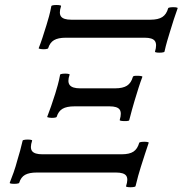

<svg xmlns="http://www.w3.org/2000/svg" viewBox="-20 -718 750 789"><path d="M656 -506Q655 -503 645 -502Q635 -501 625.5 -502Q616 -503 617 -506Q626 -536 616.5 -549.5Q607 -563 575 -563H250Q219 -563 202 -553Q185 -543 178 -520Q177 -517 167 -516Q157 -515 147.5 -516.5Q138 -518 139 -520Q147 -540 154.5 -563Q162 -586 171 -615Q176 -631 181.5 -651Q187 -671 191 -693Q192 -696 202 -697Q212 -698 222 -697Q232 -696 231 -693Q221 -663 231 -650Q241 -637 273 -637H598Q630 -637 647 -648Q664 -659 671 -684Q672 -687 682 -688Q692 -689 701.5 -688Q711 -687 710 -684Q702 -662 694.5 -639Q687 -616 678 -586Q673 -570 667 -549.5Q661 -529 656 -506ZM511 -224Q510 -221 500 -220.5Q490 -220 480.5 -221Q471 -222 472 -225Q481 -255 471.5 -268Q462 -281 430 -281H286Q254 -281 237 -271Q220 -261 213 -238Q212 -235 202 -234Q192 -233 182.5 -234.5Q173 -236 174 -238Q182 -259 190 -281.5Q198 -304 207 -333Q212 -349 217.5 -369Q223 -389 227 -411Q228 -414 238 -415Q248 -416 257.5 -415Q267 -414 266 -411Q256 -382 266.5 -368.5Q277 -355 309 -355H453Q485 -355 502 -366Q519 -377 526 -402Q527 -406 537 -406.5Q547 -407 556.5 -406Q566 -405 565 -402Q557 -381 549.5 -357.5Q542 -334 533 -304Q528 -288 522.5 -267.5Q517 -247 511 -224ZM537 47Q536 50 526 51Q516 52 506.5 51Q497 50 498 47Q508 17 498.5 4Q489 -9 457 -9H131Q100 -9 83 0.5Q66 10 59 33Q58 36 48 37Q38 38 28.5 37Q19 36 20 33Q28 13 36 -9.5Q44 -32 52 -62Q57 -78 62.5 -98Q68 -118 73 -140Q74 -143 84 -144Q94 -145 103.5 -144Q113 -143 112 -140Q102 -110 112 -97Q122 -84 154 -84H480Q512 -84 528.5 -95Q545 -106 552 -131Q553 -134 563 -135Q573 -136 582.5 -135Q592 -134 591 -131Q584 -109 576 -86Q568 -63 559 -33Q554 -17 548 4Q542 25 537 47Z"/></svg>

Font: Junicode VF
Style: Italic
Weight: 400
Italic angle: -11°
Designer: Peter S. Baker
Version: Version 2.209